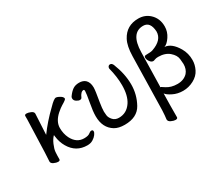

<svg xmlns="http://www.w3.org/2000/svg" viewBox="-150 -1089 1924 1669"><g transform="rotate(-30 812.0 -255.0)"><path d="M423.8 16.1Q310.1 16.1 252 -84Q224.1 -130.9 216.8 -190.9L214.8 -207Q190.9 -184.1 173.3 -143.1Q155.8 -102.1 153.3 -74Q150.9 -45.9 150.9 -1Q150.9 13.2 129.9 13.2Q113.8 13.2 89.8 2.2Q65.9 -8.8 65.9 -26.9L70.8 -115.2Q82 -403.3 82 -439.9V-475.1Q82 -489.3 103 -488.8Q119.1 -488.8 143.6 -478.3Q168 -467.8 168 -449.2Q164.1 -398.4 157.2 -242.2Q226.1 -337.4 320.8 -428.2Q371.6 -481.4 392.1 -481Q401.9 -481 418 -473.1Q456.1 -455.1 456.1 -434.1Q456.1 -424.3 407.2 -396Q386.2 -383.8 353 -355Q290 -297.9 290 -233.9Q290 -176.8 313 -129.9Q353 -50.8 429.2 -50.8Q470.2 -50.8 486.6 -64.5Q502.9 -78.1 515.1 -78.1Q531.2 -78.1 530.8 -62Q530.8 -49.8 517.3 -31.5Q503.9 -13.2 480 1.5Q456.1 16.1 423.8 16.1Z M793.9 23.9Q732.9 23.9 694.8 1Q610.8 -49.8 610.8 -167Q610.8 -216.8 625 -291Q641.1 -380.9 641.1 -402.8Q641.1 -418 632.8 -418Q605 -418 584 -369.1Q579.1 -357.9 563 -357.9Q548.8 -357.9 529.8 -370.4Q510.7 -382.8 510.7 -403.8Q510.7 -413.6 516.1 -421.9Q542 -458 567.4 -475.1Q592.8 -492.2 630.9 -492.2Q668 -492.2 691.9 -472.2Q720.7 -446.3 721.2 -393.1Q721.2 -363.3 702.1 -253.9Q693.4 -200.7 692.9 -166Q692.9 -151.9 696 -127.4Q699.2 -103 721.2 -78.6Q743.2 -54.2 780.8 -54.2Q858.9 -54.2 904.8 -123Q944.8 -183.1 944.8 -287.1Q944.8 -372.1 919.9 -467.8Q919.9 -481 926.5 -488.5Q933.1 -496.1 942.9 -496.1Q960.9 -496.1 971.2 -474.1Q1017.1 -358.9 1017.1 -252.9Q1017.1 -151.9 968.5 -64Q919.9 23.9 793.9 23.9Z M1368.7 -54.2Q1432.6 -54.2 1470.7 -94.2Q1499.5 -127.4 1499.5 -179.2Q1499.5 -190.4 1495.1 -230.7Q1490.7 -271 1449.2 -306.9Q1407.7 -342.8 1338.4 -342.8Q1318.4 -342.8 1304.9 -337.4Q1291.5 -332 1285.6 -332Q1266.6 -332 1252.2 -352.5Q1237.8 -373 1237.8 -392.1Q1237.8 -410.2 1255.4 -410.2Q1307.1 -410.2 1324.7 -417Q1437.5 -456.1 1437.5 -542Q1431.6 -642.1 1360.4 -642.1Q1236.3 -642.1 1232.4 -452.1L1224.6 -109.9L1219.7 -106.9Q1227.5 -106.9 1258.8 -85Q1303.7 -54.2 1368.7 -54.2ZM1196.8 208Q1179.7 208 1155 196.5Q1130.4 185.1 1130.4 165Q1135.3 130.9 1137.7 78.1L1149.4 -459Q1151.4 -560.1 1181.6 -616.2Q1235.8 -718.3 1355.5 -717.8Q1421.4 -717.8 1467.8 -674.8Q1522 -624 1521.5 -543.9Q1521.5 -490.7 1490.5 -444.8Q1459.5 -398.9 1429.7 -390.1Q1498.5 -385.3 1552.7 -293Q1585 -237.8 1584.5 -169.9Q1584.5 -124 1562 -78.1Q1539.6 -32.2 1488.5 -5.1Q1437.5 22 1381.6 22Q1325.7 22 1280 -1Q1234.4 -23.9 1221.7 -43.9Q1218.8 64.9 1218.8 192.9Q1218.8 208 1196.8 208Z"/></g></svg>

Font: LXGW WenKai Screen R
Style: Regular
Weight: 400
Designer: Fontworks Inc.
Version: Version 1.235;May 31, 2022